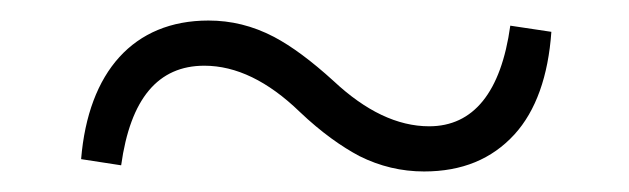

<svg xmlns="http://www.w3.org/2000/svg" viewBox="-20 -466 613 187"><path d="M393 -299C430 -299 459 -311 481 -335C502 -358 514 -392 517 -435L477 -441C468 -376 441 -343 398 -343C367 -343 336 -358 305 -387C283 -407 264 -421 247 -430C226 -441 205 -446 183 -446C110 -446 66 -396 59 -311L98 -305C107 -370 134 -402 179 -402C210 -402 241 -387 272 -357C293 -337 313 -323 330 -314C350 -304 371 -299 393 -299Z"/></svg>

Font: AllPunType Light
Style: Regular
Weight: 300
Version: 1.0